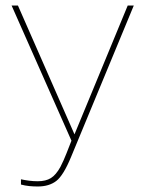

<svg xmlns="http://www.w3.org/2000/svg" viewBox="-20 -514 529 696"><path d="M199 91Q204 81 210.5 67Q217 53 239 -4L22 -494H45L250 -27L443 -494H465L238 54Q210 122 184 142Q158 162 117 162Q101 162 86 160.5Q71 159 56 155V136Q70 139 85.5 141Q101 143 117 143Q146 143 164.5 131.5Q183 120 199 91Z"/></svg>

Font: Blinker Thin
Style: Regular
Weight: 100
Designer: Juergen Huber
Foundry: supertype
Version: Version 1.017;hotconv 1.0.117;makeotfexe 2.5.65602